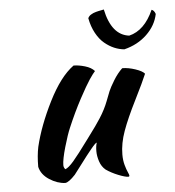

<svg xmlns="http://www.w3.org/2000/svg" viewBox="-52 -748 743 816"><g transform="rotate(-5 319.5 -340.0)"><path d="M369.1 -22Q352.1 -36.1 344.5 -59.1Q336.9 -82 336.9 -103Q336.9 -124.5 341.8 -139.2Q336.9 -139.6 316.2 -114.3Q295.4 -88.9 269.5 -54.2Q243.7 -19.5 236.8 -11.2Q209 18.6 193.8 20Q159.7 18.6 126.2 -3.2Q92.8 -24.9 85 -58.1Q85 -106 92.8 -143.1Q113.8 -231.4 164.1 -331.8Q214.4 -432.1 272 -474.1Q293.5 -474.1 320.3 -466.3Q347.2 -458.5 360.8 -442.9Q352.1 -433.6 335.9 -409.7Q319.8 -385.7 290.5 -331.1Q261.2 -276.4 233.9 -211.9Q222.2 -185.1 207 -132.6Q191.9 -80.1 191.9 -56.2Q191.9 -45.4 199.2 -38.1Q213.4 -43.5 235.1 -68.6Q256.8 -93.8 300.8 -153.8Q303.7 -158.2 318.4 -177.7Q333 -197.3 341.3 -209Q349.6 -220.7 362.1 -239.7Q374.5 -258.8 383.5 -276.6Q392.6 -294.4 398.9 -311Q408.2 -335.9 415 -352.3Q421.9 -368.7 439.2 -397Q456.5 -425.3 477.1 -444.8Q502.9 -444.8 532.7 -434.8Q562.5 -424.8 571.8 -413.1Q558.1 -379.9 520.8 -305.4Q483.4 -231 464.6 -178.7Q445.8 -126.5 445.8 -79.1Q445.8 -54.2 451.4 -34.2Q457 -14.2 462.4 -2.7Q467.8 8.8 467.8 13.2Q467.8 14.6 466.8 15.6Q465.8 16.6 464.8 16.6L463.9 17.1Q450.2 17.1 420.9 5.4Q391.6 -6.3 369.1 -22ZM493.2 -523.9Q471.7 -525.9 450.7 -534.7Q429.7 -543.5 409.7 -560.1Q389.6 -576.7 374.3 -604.7Q358.9 -632.8 352.1 -668.9Q354 -673.3 357.4 -677.2Q360.8 -681.2 366.2 -684.1Q371.6 -687 375.5 -689Q379.4 -690.9 387.2 -692.9Q395 -694.8 398.2 -695.6Q401.4 -696.3 410.4 -698Q419.4 -699.7 420.9 -700.2Q444.3 -588.9 519 -580.1Q585.4 -596.2 623 -681.2Q633.8 -678.2 639.2 -662.1Q629.4 -613.3 590.1 -575.7Q550.8 -538.1 493.2 -523.9Z"/></g></svg>

Font: Kaushan Script
Style: Regular
Weight: 400
Designer: Pablo Impallari
Foundry: Pablo Impallari
Version: Version 1.002